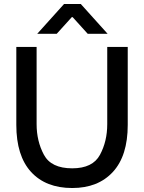

<svg xmlns="http://www.w3.org/2000/svg" viewBox="-20 -936 724 965"><path d="M62 -700H164V-312Q164 -227 200.5 -158.5Q237 -90 343 -90Q446 -90 482.5 -158Q519 -226 519 -312V-700H622V-308Q622 -153 547.5 -72Q473 9 343 9Q210 9 136 -72Q62 -153 62 -308ZM302 -916H386L521 -766H421L345 -850H341L265 -766H167Z"/></svg>

Font: Lopes Sans Medium
Style: Regular
Weight: 500
Designer: Gabriel Lam, Diego Maldonado
Foundry: TypeRant, Foresti Design
Version: Version 4.000